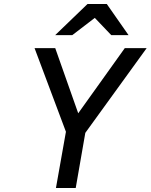

<svg xmlns="http://www.w3.org/2000/svg" viewBox="-20 -941 754 961"><path d="M260 0 310 -281.5 153 -700H256.5L371.5 -374L604.5 -700H714L407 -276L359 0ZM256 -765 418 -921H514.5L623.5 -765H537L454.5 -851.5L341.5 -765Z"/></svg>

Font: Overpass Medium
Style: Italic
Weight: 500
Italic angle: -10°
Designer: Delve Withrington, Dave Bailey, Thomas Jockin
Foundry: Delve Fonts LLC
Version: Version 4.000